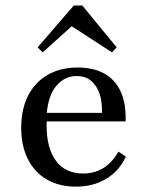

<svg xmlns="http://www.w3.org/2000/svg" viewBox="-20 -676 542 707"><path d="M259.7 11.3Q198.4 11.3 152.8 -14.9Q107.3 -41.1 82.7 -89.9Q58.1 -138.7 58.1 -205.6Q58.1 -274.2 83.5 -323.8Q108.9 -373.4 155.6 -400.4Q202.4 -427.4 266.1 -427.4Q322.6 -427.4 362.5 -406Q402.4 -384.7 423.4 -341.1Q444.4 -297.6 442.7 -229H117.7L116.1 -260.5H355.6Q356.5 -300.8 346.4 -331Q336.3 -361.3 315.3 -378.6Q294.4 -396 262.1 -396Q218.5 -396 187.9 -360.5Q157.3 -325 151.6 -253.2L153.2 -250.8Q152.4 -242.7 152 -233.9Q151.6 -225 151.6 -214.5Q151.6 -129.8 186.3 -83.5Q221 -37.1 286.3 -37.1Q327.4 -37.1 360.1 -56.9Q392.7 -76.6 416.1 -117.7L443.5 -99.2Q419.4 -46.8 371.4 -17.7Q323.4 11.3 259.7 11.3ZM137.1 -483.1 118.5 -501.6 251.6 -655.6H283.1L409.7 -501.6L392.7 -483.1L223.4 -592.7L266.9 -600Z"/></svg>

Font: Playfair 12pt Medium
Style: Regular
Weight: 500
Designer: Claus Eggers Sørensen
Foundry: Claus Eggers Sørensen
Version: Version 2.000;gftools[0.9.28]